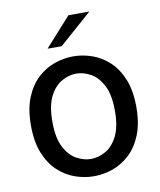

<svg xmlns="http://www.w3.org/2000/svg" viewBox="-85 -824 755 904"><g transform="rotate(-10 292.0 -372.0)"><path d="M292 11.5Q247 11.5 202.5 -4Q158 -19.5 121.2 -53.5Q84.5 -87.5 62.2 -142.2Q40 -197 40 -275Q40 -353 62.2 -407.8Q84.5 -462.5 121.2 -496.5Q158 -530.5 202.5 -546Q247 -561.5 292 -561.5Q337 -561.5 381.5 -546Q426 -530.5 462.8 -496.5Q499.5 -462.5 521.8 -407.8Q544 -353 544 -275Q544 -197 521.8 -142.2Q499.5 -87.5 462.8 -53.5Q426 -19.5 381.5 -4Q337 11.5 292 11.5ZM292 -71Q326.5 -71 361 -90Q395.5 -109 418.5 -153.5Q441.5 -198 441.5 -275Q441.5 -352 418.5 -396.5Q395.5 -441 361 -460Q326.5 -479 292 -479Q257.5 -479 223 -460Q188.5 -441 165.5 -396.5Q142.5 -352 142.5 -275Q142.5 -198 165.5 -153.5Q188.5 -109 223 -90Q257.5 -71 292 -71ZM180 -618 304 -756H404L247.5 -618Z"/></g></svg>

Font: Junction Medium
Style: Regular
Weight: 500
Designer: Caroline Hadilaksono
Foundry: Caroline Hadilaksono, Tyler Finck, The League of Moveable Type
Version: Version 2.000; ttfautohint (v1.8.3)